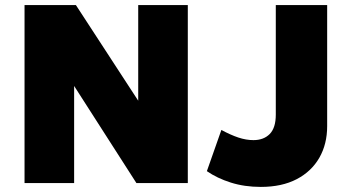

<svg xmlns="http://www.w3.org/2000/svg" viewBox="-20 -720 1382 755"><path d="M76.5 0V-700H278.5L523.5 -324V-700H718.5V0H516.5L271.5 -382V0ZM1005.5 15Q941.5 15 887.8 -2Q834 -19 793.5 -47L850.5 -209Q886.5 -189.5 917.2 -179.2Q948 -169 976.5 -169Q1017 -169 1040.8 -193.2Q1064.5 -217.5 1064.5 -269V-700H1266.5V-224Q1266.5 -153.5 1235.8 -99.8Q1205 -46 1146.8 -15.5Q1088.5 15 1005.5 15Z"/></svg>

Font: Geologica Thin Roman Black
Style: Regular
Weight: 900
Version: Version 1.010;gftools[0.9.28]